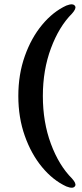

<svg xmlns="http://www.w3.org/2000/svg" viewBox="-20 -753 381 896"><path d="M65.5 -305Q65.5 -406 95.8 -491.2Q126 -576.5 176.8 -637.5Q227.5 -698.5 289.5 -727Q323 -740 331 -723.5Q336.5 -712.5 316 -689.5Q255.5 -629 217.8 -527.8Q180 -426.5 180 -305Q180 -183 217.5 -82Q255 19 316 80Q336.5 103 331 114Q323 130.5 289.5 117Q227.5 88.5 176.8 27.5Q126 -33.5 95.8 -118.8Q65.5 -204 65.5 -305Z"/></svg>

Font: Fraunces 72pt Soft SemiBold
Style: Regular
Weight: 600
Version: Version 1.000;[b76b70a41]